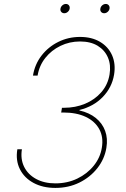

<svg xmlns="http://www.w3.org/2000/svg" viewBox="-20 -920 623 950"><path d="M253.9 9.8Q191.9 9.8 146 -14.9Q100.1 -39.6 78.4 -83Q56.6 -126.5 65.9 -181.6H88.4Q80.6 -132.8 99.4 -94.7Q118.2 -56.6 158.4 -34.7Q198.7 -12.7 253.9 -12.7Q313.5 -12.7 362.5 -36.4Q411.6 -60.1 443.8 -100.1Q476.1 -140.1 483.9 -189Q492.7 -241.2 471.4 -280.5Q450.2 -319.8 404.5 -341.6Q358.9 -363.3 293.5 -363.3H282.7L286.6 -386.7H297.4Q353 -386.7 401.1 -406.7Q449.2 -426.8 481.4 -463.9Q513.7 -501 522 -551.3Q529.8 -598.1 514.2 -635Q498.5 -671.9 463.4 -693.4Q428.2 -714.8 376 -714.8Q324.2 -714.8 279.3 -693.1Q234.4 -671.4 204.3 -633.5Q174.3 -595.7 166 -545.9H143.1Q152.3 -602.1 185.5 -645Q218.8 -688 268.3 -712.6Q317.9 -737.3 376 -737.3Q434.1 -737.3 475.1 -712.9Q516.1 -688.5 534.7 -646.2Q553.2 -604 544.4 -550.3Q533.7 -486.8 488.3 -439.9Q442.9 -393.1 373.5 -376L373 -373.5Q421.9 -362.3 454.1 -336.2Q486.3 -310.1 500.2 -272.5Q514.2 -234.9 506.3 -188Q497.1 -132.8 461.7 -87.9Q426.3 -43 372.8 -16.6Q319.3 9.8 253.9 9.8ZM495.6 -854.5Q485.8 -854.5 480.2 -861.3Q474.6 -868.2 476.6 -877.4Q478 -886.7 485.8 -893.6Q493.7 -900.4 503.4 -900.4Q512.7 -900.4 518.1 -893.8Q523.4 -887.2 522 -877.4Q520.5 -868.2 512.7 -861.3Q504.9 -854.5 495.6 -854.5ZM298.3 -854.5Q288.6 -854.5 283 -861.3Q277.3 -868.2 279.3 -877.4Q280.8 -886.7 288.6 -893.6Q296.4 -900.4 306.2 -900.4Q315.4 -900.4 320.8 -893.8Q326.2 -887.2 324.7 -877.4Q323.2 -868.2 315.4 -861.3Q307.6 -854.5 298.3 -854.5Z"/></svg>

Font: Inter 18pt Thin
Style: Italic
Weight: 250
Italic angle: -9.3988°
Version: Version 4.001;git-66647c0bb